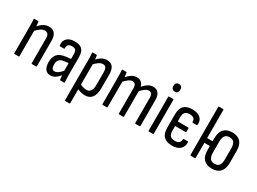

<svg xmlns="http://www.w3.org/2000/svg" viewBox="-42 -1406 3100 2314"><g transform="rotate(30 1507.5 -249.0)"><path d="M307 0Q299 0 299 -9V-352Q299 -392 284.5 -410Q270 -428 240 -428Q212 -428 184 -409Q156 -390 118 -349L115 -411Q153 -454 188 -474.5Q223 -495 263 -495Q316 -495 343.5 -460.5Q371 -426 371 -356V-9Q371 0 363 0ZM65 0Q57 0 57 -9V-366Q57 -403 56 -431Q55 -459 53 -475Q52 -487 60 -487H110Q118 -487 119 -478Q122 -460 124 -430.5Q126 -401 127 -384L129 -371V-9Q129 0 121 0Z M703 0Q697 0 694 -11Q693 -25 690.5 -52.5Q688 -80 688 -100L684 -117V-348Q684 -393 670.5 -410.5Q657 -428 619 -428Q552 -428 555 -364Q555 -354 547 -354H495Q485 -354 484 -369Q479 -428 515 -461.5Q551 -495 621 -495Q692 -495 724 -461.5Q756 -428 756 -350V-120Q756 -81 757.5 -54Q759 -27 760 -11Q762 0 753 0ZM564 8Q518 8 493 -26Q468 -60 468 -124Q468 -195 504 -234.5Q540 -274 625 -283L695 -290V-232L629 -225Q581 -220 560.5 -197.5Q540 -175 540 -129Q540 -95 551 -77Q562 -59 584 -59Q608 -59 633 -76Q658 -93 697 -139L699 -75Q661 -31 630.5 -11.5Q600 8 564 8Z M1047 8Q1017 8 985.5 -0.5Q954 -9 932 -23L931 -88Q952 -75 978 -67Q1004 -59 1029 -59Q1067 -59 1086 -86.5Q1105 -114 1105 -173V-345Q1105 -389 1091.5 -408.5Q1078 -428 1049 -428Q1021 -428 992 -408Q963 -388 927 -348L924 -414Q961 -455 995 -475Q1029 -495 1068 -495Q1123 -495 1150 -460Q1177 -425 1177 -351V-168Q1177 -81 1143.5 -36.5Q1110 8 1047 8ZM878 185Q870 185 870 176V-374Q870 -406 869 -431.5Q868 -457 866 -476Q864 -487 873 -487H923Q931 -487 932 -478Q934 -467 936 -447Q938 -427 938 -412L942 -378V176Q942 185 934 185Z M1292 0Q1284 0 1284 -9V-366Q1284 -403 1283 -430.5Q1282 -458 1280 -475Q1279 -487 1288 -487H1338Q1345 -487 1346 -479Q1348 -464 1349.5 -450.5Q1351 -437 1352 -421Q1385 -458 1416.5 -476.5Q1448 -495 1485 -495Q1521 -495 1544.5 -476Q1568 -457 1578 -419Q1612 -457 1643.5 -476Q1675 -495 1713 -495Q1760 -495 1786 -461.5Q1812 -428 1812 -364V-9Q1812 0 1804 0H1748Q1740 0 1740 -9V-357Q1740 -394 1727.5 -411Q1715 -428 1689 -428Q1665 -428 1640 -411Q1615 -394 1584 -361V-9Q1584 0 1576 0H1520Q1512 0 1512 -9V-357Q1512 -394 1499.5 -411Q1487 -428 1461 -428Q1437 -428 1412 -411Q1387 -394 1356 -361V-9Q1356 0 1348 0Z M1934 0Q1926 0 1926 -9V-478Q1926 -487 1934 -487H1990Q1998 -487 1998 -478V-9Q1998 0 1990 0ZM1963 -573Q1939 -573 1927 -586Q1915 -599 1915 -621V-630Q1915 -652 1927 -665Q1939 -678 1963 -678Q1987 -678 1998.5 -665Q2010 -652 2010 -630V-621Q2010 -599 1998.5 -586Q1987 -573 1963 -573Z M2257 8Q2181 8 2141.5 -30.5Q2102 -69 2102 -155V-337Q2102 -419 2141 -457Q2180 -495 2254 -495Q2304 -495 2338 -479.5Q2372 -464 2388.5 -436Q2405 -408 2402 -369Q2401 -360 2399 -358Q2397 -356 2393 -356H2339Q2331 -356 2331 -368Q2332 -397 2313 -412.5Q2294 -428 2256 -428Q2214 -428 2194 -407Q2174 -386 2174 -336V-280H2320Q2327 -280 2327 -271V-225Q2327 -216 2320 -216H2174V-154Q2174 -102 2194.5 -80.5Q2215 -59 2259 -59Q2297 -59 2316 -75.5Q2335 -92 2335 -121Q2335 -133 2343 -133H2398Q2406 -133 2406 -120Q2409 -65 2371 -28.5Q2333 8 2257 8Z M2509 -394V-674Q2509 -683 2517 -683H2573Q2581 -683 2581 -674V-394ZM2812 8Q2736 8 2696.5 -35Q2657 -78 2657 -163V-323Q2657 -409 2696.5 -452Q2736 -495 2812 -495Q2889 -495 2928 -452Q2967 -409 2967 -323V-163Q2967 -78 2928 -35Q2889 8 2812 8ZM2517 0Q2509 0 2509 -9V-478Q2509 -487 2517 -487H2573Q2581 -487 2581 -478V-283H2686V-217H2581V-9Q2581 0 2573 0ZM2812 -59Q2856 -59 2875.5 -86Q2895 -113 2895 -166V-320Q2895 -374 2875.5 -401Q2856 -428 2812 -428Q2769 -428 2749 -401Q2729 -374 2729 -320V-166Q2729 -113 2749 -86Q2769 -59 2812 -59Z"/></g></svg>

Font: Sofia Sans Condensed
Style: Regular
Weight: 400
Designer: Botio Nikoltchev, Ani Petrova
Foundry: lettersoup
Version: Version 4.100